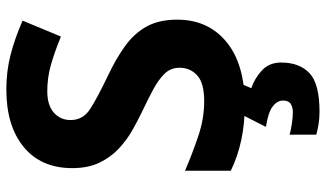

<svg xmlns="http://www.w3.org/2000/svg" viewBox="-226 -538 1004 591"><g transform="rotate(-90 275.5 -242.0)"><path d="M511 -198Q511 -103 442.5 -46.5Q374 10 248 10Q135 10 46 -33V-174Q97 -152 151.5 -133.5Q206 -115 260 -115Q316 -115 339.5 -136.5Q363 -158 363 -191Q363 -218 344.5 -237Q326 -256 295 -272.5Q264 -289 224 -308Q199 -320 170 -336.5Q141 -353 114.5 -377.5Q88 -402 71 -437Q54 -472 54 -521Q54 -617 119 -670.5Q184 -724 296 -724Q352 -724 402.5 -711Q453 -698 508 -674L459 -556Q410 -576 371 -587Q332 -598 291 -598Q248 -598 225 -578Q202 -558 202 -526Q202 -488 236 -466Q270 -444 337 -412Q392 -386 430.5 -358Q469 -330 490 -292Q511 -254 511 -198ZM379 122Q379 178 346.5 209Q314 240 228 240Q206 240 188.5 237Q171 234 157 230V148Q171 152 191.5 155Q212 158 227 158Q241 158 251.5 151.5Q262 145 262 128Q262 110 244 96Q226 82 181 75L219 0H313L300 30Q330 40 354.5 62.5Q379 85 379 122Z"/></g></svg>

Font: Noto Sans Ol Chiki
Style: Bold
Weight: 700
Designer: Monotype Design Team, Lewis McGuffie
Foundry: Monotype Imaging Inc.
Version: Version 2.003; ttfautohint (v1.8.4.7-5d5b)